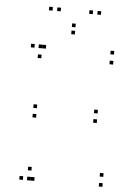

<svg xmlns="http://www.w3.org/2000/svg" viewBox="-62 -999 745 1056"><g transform="rotate(5 310.0 -471.0)"><path d="M168 -720V-740H148V-720ZM105 -720V-740H85V-720ZM105 10V-10H85V10ZM168 10V-10H148V10ZM147.5 -45V-65H127.5V-45ZM147.5 10V-10H127.5V10ZM544 10V-10H524V10ZM544 -45V-65H524V-45ZM147.5 -389.5V-409.5H127.5V-389.5ZM147.5 -337V-357H127.5V-337ZM482.5 -337V-357H462.5V-337ZM482.5 -389.5V-409.5H462.5V-389.5ZM544 -720V-740H524V-720ZM147.5 -720V-740H127.5V-720ZM147.5 -665V-685H127.5V-665ZM544 -665V-685H524V-665ZM320 -811.5V-831.5H300V-811.5ZM453.5 -931.5V-951.5H433.5V-931.5ZM408.5 -931.5V-951.5H388.5V-931.5ZM320 -851V-871H300V-851ZM231.5 -931.5V-951.5H211.5V-931.5ZM186.5 -931.5V-951.5H166.5V-931.5Z"/></g></svg>

Font: Monaspace Neon Dots Var
Style: Regular
Weight: 400
Designer: Riley Cran and the Lettermatic Team
Version: Version 1.100 (Monaspace Neon Dots)